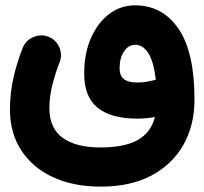

<svg xmlns="http://www.w3.org/2000/svg" viewBox="-20 -422 772 725"><path d="M17.6 -8.3Q17.6 -68.8 30.5 -127.2Q43.5 -185.5 65.9 -241.2Q77.1 -269.5 106 -282Q134.8 -294.4 163.1 -283.2Q191.4 -272 203.9 -243.4Q216.3 -214.8 205.1 -187Q189.5 -147.5 178 -102.5Q166.5 -57.6 166.5 -13.7Q166.5 62 216.6 98.4Q266.6 134.8 358.9 134.8Q450.7 134.8 500.5 106.4Q550.3 78.1 564.9 20Q530.8 25.9 498.5 25.9Q399.4 25.9 348.6 -15.1Q297.9 -56.2 297.9 -144Q297.9 -219.7 323.2 -277.8Q348.6 -335.9 392.1 -368.9Q435.5 -401.9 490.2 -401.9Q592.8 -401.9 653.6 -314Q714.4 -226.1 714.4 -45.9Q714.4 51.3 672.4 125.2Q630.4 199.2 551.5 241Q472.7 282.7 360.8 282.7Q256.3 282.7 179.2 246.6Q102.1 210.4 59.8 145Q17.6 79.6 17.6 -8.3ZM431.6 -165Q431.6 -135.7 448.2 -123Q464.8 -110.4 497.6 -110.4Q517.1 -110.4 534.2 -113.5Q551.3 -116.7 565.9 -120.1L568.4 -120.6Q560.5 -189 540.3 -220.9Q520 -252.9 491.7 -252.9Q464.8 -252.9 448.2 -227.8Q431.6 -202.6 431.6 -165Z"/></svg>

Font: Mikhak-FD ExtraBold
Style: Regular
Weight: 800
Designer: Amin Abedi
Version: Version 3.2